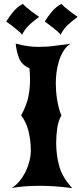

<svg xmlns="http://www.w3.org/2000/svg" viewBox="-20 -965 436 991"><path d="M343 -739Q322 -725 307.5 -701.5Q293 -678 284.5 -650.5Q276 -623 272 -593.5Q268 -564 268 -537Q268 -518 269.5 -496.5Q271 -475 274.5 -452.5Q278 -430 283.5 -408.5Q289 -387 297 -369Q281 -342 275.5 -304Q270 -266 270 -228Q270 -164 286 -106.5Q302 -49 353 6Q299 -1 258.5 -3.5Q218 -6 185 -6Q140 -6 107 -3Q74 0 41 5Q62 -8 80 -29.5Q98 -51 111 -77Q124 -103 131.5 -132Q139 -161 139 -189Q139 -240 127 -288.5Q115 -337 89 -369Q117 -421 126 -464Q135 -507 135 -553Q135 -581 132 -613Q93 -629 79 -663.5Q65 -698 61 -740Q94 -731 122.5 -727Q151 -723 177 -723Q223 -723 262 -728.5Q301 -734 343 -739ZM12 -854Q28 -880 49.5 -905.5Q71 -931 98 -945Q104 -938 115 -928.5Q126 -919 139 -909Q152 -899 164 -890.5Q176 -882 182 -878Q152 -856 130.5 -836Q109 -816 94 -786Q89 -793 78 -802.5Q67 -812 54.5 -822Q42 -832 30.5 -840.5Q19 -849 12 -854ZM211 -854Q227 -880 248.5 -905.5Q270 -931 297 -945Q303 -938 314 -928.5Q325 -919 338 -909Q351 -899 363 -890.5Q375 -882 381 -878Q351 -856 329.5 -836Q308 -816 293 -786Q288 -793 277 -802.5Q266 -812 253.5 -822Q241 -832 229.5 -840.5Q218 -849 211 -854Z"/></svg>

Font: New Rocker
Style: Regular
Weight: 400
Designer: Pablo Impallari, Brenda Gallo, Rodrigo Fuenzalida
Foundry: Pablo Impallari, Brenda Gallo, Rodrigo Fuenzalida
Version: Version 1.000; ttfautohint (v0.93) -l 8 -r 50 -G 200 -x 14 -